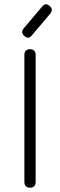

<svg xmlns="http://www.w3.org/2000/svg" viewBox="-20 -874 280 894"><path d="M93.5 -706.5C93.5 -706.5 93.5 -706.5 93.5 -706.5C81 -717 80 -728.5 90 -741.5C90 -741.5 90 -741.5 90 -741.5C90 -741.5 176 -843 176 -843C186.5 -856.5 198.5 -857.5 211 -846.5C211 -846.5 211 -846.5 211 -846.5C223.5 -836 224.5 -824 214.5 -811C214.5 -811 214.5 -811 214.5 -811C214.5 -811 128.5 -709.5 128.5 -709.5C118 -696 106 -695 93.5 -706.5ZM120 0C120 0 120 0 120 0C111.5 0 105 -2.5 100.5 -7C96 -11.5 93.5 -18 93.5 -26.5C93.5 -26.5 93.5 -26.5 93.5 -26.5C93.5 -26.5 93.5 -618.5 93.5 -618.5C93.5 -627 96 -633.5 100.5 -638C105 -642.5 111.5 -645 120 -645C120 -645 120 -645 120 -645C128 -645 134.5 -642.5 139 -638C143.5 -633.5 146 -627 146 -618.5C146 -618.5 146 -618.5 146 -618.5C146 -618.5 146 -26.5 146 -26.5C146 -18 143.5 -11.5 139 -7C134.5 -2.5 128 0 120 0Z"/></svg>

Font: Jura-Fortis-Regular
Style: Regular
Weight: 500
Designer: Daniel Johnson, Alexei Vanyashin, Mirko Velimirovic
Foundry: Daniel Johnson
Version: ""